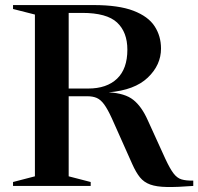

<svg xmlns="http://www.w3.org/2000/svg" viewBox="-20 -735 784 759"><path d="M31.5 -699.5V-715H349Q449 -715 507.5 -692.5Q566 -670 591.2 -631.2Q616.5 -592.5 616.5 -543Q616.5 -478 564.2 -428.2Q512 -378.5 409.5 -370Q474 -366.5 507 -340.2Q540 -314 564 -260L633 -108.5Q651.5 -68.5 665.8 -49.8Q680 -31 697.8 -25.8Q715.5 -20.5 744 -21V0Q680 5 639.5 4.2Q599 3.5 574 -5.5Q549 -14.5 533.2 -34Q517.5 -53.5 503 -86L422 -267.5Q405.5 -303.5 391.8 -322.2Q378 -341 362.5 -347.8Q347 -354.5 325.5 -354.5H251.5V-38L338.5 -15.5V0H31.5V-15.5L118 -38V-677.5ZM328.5 -385Q402 -385 442.8 -424Q483.5 -463 483.5 -538.5Q483.5 -608 442.8 -646Q402 -684 305 -684H251.5V-385Z"/></svg>

Font: Newsreader 72pt Medium
Style: Regular
Weight: 500
Designer: Hugues Gentile
Foundry: Production Type
Version: Version 1.003; ttfautohint (v1.8.3)